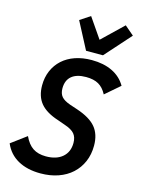

<svg xmlns="http://www.w3.org/2000/svg" viewBox="-149 -1038 830 1129"><g transform="rotate(15 266.0 -473.5)"><path d="M212 12Q131 12 74.5 -19.5Q18 -51 -8 -112L85 -181Q106 -135 137.5 -114Q169 -93 217 -93Q281 -93 317.5 -124.5Q354 -156 354 -211Q354 -246 336.5 -266.5Q319 -287 277 -301L232 -317Q157 -341 122.5 -382.5Q88 -424 88 -491Q88 -540 105.5 -580.5Q123 -621 155 -650Q187 -679 232 -694.5Q277 -710 333 -710Q405 -710 458 -684.5Q511 -659 540 -609L452 -533Q432 -571 402.5 -588Q373 -605 326 -605Q269 -605 238.5 -579.5Q208 -554 208 -505Q208 -473 224 -454.5Q240 -436 278 -423L323 -408Q404 -381 439.5 -338.5Q475 -296 475 -227Q475 -173 456 -129Q437 -85 402.5 -53.5Q368 -22 319.5 -5Q271 12 212 12ZM285 -754 199 -918 261 -959 345 -837 472 -959 528 -911 388 -754Z"/></g></svg>

Font: IBM Plex Sans Condensed SemiBold
Style: Italic
Weight: 600
Width: 3
Italic angle: -11°
Designer: Mike Abbink, Paul van der Laan, Pieter van Rosmalen
Foundry: Bold Monday
Version: Version 1.3